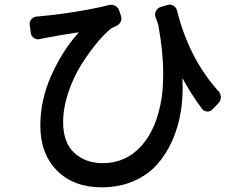

<svg xmlns="http://www.w3.org/2000/svg" viewBox="-20 -759 1040 830"><path d="M924.8 -364.3Q934.6 -353.5 934.6 -338.9Q934.6 -324.2 924.8 -313.5L898.4 -286.1Q889.6 -276.4 876 -276.9Q862.3 -277.3 853.5 -288.1Q806.6 -351.6 770.5 -418Q769.5 -418.9 769 -418.5Q768.6 -418 768.6 -418Q769.5 -397.5 769.5 -377Q769.5 -326.2 761.7 -277.3Q751 -210 724.1 -149.9Q697.3 -89.8 656.7 -45.4Q616.2 -1 555.2 24.9Q494.1 50.8 419.9 50.8Q298.8 50.8 226.6 -21.5Q154.3 -93.8 154.3 -216.8Q154.3 -327.1 202.6 -434.6Q251 -542 319.3 -617.2Q319.3 -617.2 318.8 -618.2Q318.4 -619.1 317.4 -619.1Q229.5 -605.5 173.8 -594.7Q169.9 -593.8 162.1 -592.3Q154.3 -590.8 151.4 -589.8Q137.7 -586.9 126.5 -594.7Q115.2 -602.5 113.3 -616.2L108.4 -651.4Q106.4 -665 115.7 -675.8Q125 -686.5 138.7 -687.5Q148.4 -687.5 158.2 -689.5Q220.7 -694.3 308.1 -708.5Q395.5 -722.7 451.2 -737.3Q456.1 -738.3 460.9 -738.3Q469.7 -738.3 477.5 -734.4Q490.2 -727.5 495.1 -713.9L502.9 -690.4Q507.8 -677.7 501.5 -664.6Q495.1 -651.4 481.4 -646.5Q469.7 -641.6 462.9 -637.7Q435.5 -617.2 401.9 -577.1Q368.2 -537.1 333.5 -482.9Q298.8 -428.7 275.9 -360.8Q252.9 -293 252.9 -231.4Q252.9 -142.6 301.3 -98.1Q349.6 -53.7 423.8 -53.7Q524.4 -53.7 591.3 -128.4Q658.2 -203.1 678.7 -335.9Q685.5 -383.8 685.5 -439.5Q685.5 -536.1 664.1 -652.3Q659.2 -665 652.3 -685.5Q647.5 -698.2 653.8 -710.9Q660.2 -723.6 673.8 -728.5L704.1 -737.3Q709 -739.3 713.9 -739.3Q721.7 -739.3 729.5 -734.4Q741.2 -727.5 745.1 -713.9Q796.9 -505.9 924.8 -364.3Z"/></svg>

Font: Gen Jyuu GothicL Medium
Style: Regular
Weight: 500
Designer: [Source Han Sans]
Ryoko NISHIZUKA  (kana & ideographs); Paul D. Hunt (Latin, Greek & Cyrillic); Wenlong ZHANG  (bopomofo
Version: Version 1.002.20150607